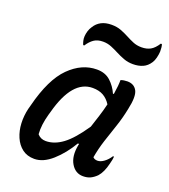

<svg xmlns="http://www.w3.org/2000/svg" viewBox="-145 -897 890 1012"><g transform="rotate(20 300.0 -391.0)"><path d="M315 -545Q362 -545 391.5 -518Q421 -491 437 -454H442Q450 -504 450 -535Q467 -541 487 -541Q525 -541 541 -511Q557 -481 540 -405Q529 -350 512 -300.5Q495 -251 479.5 -203Q464 -155 455 -104Q464 -94 481 -94Q498 -94 517 -108Q536 -122 550 -144H556Q555 -135 553.5 -125.5Q552 -116 548 -102Q536 -51 512 -24Q496 -8 478.5 0.5Q461 9 437 9Q394 9 370 -31Q346 -71 358 -135Q359 -140 360 -144H353Q314 -78 264 -33.5Q214 11 164 11Q124 11 96.5 -10Q69 -31 54 -66Q39 -101 37 -142.5Q35 -184 45 -226L51 -248Q91 -406 161 -475.5Q231 -545 315 -545ZM142 -119Q160 -98 189 -98Q237 -98 284 -133Q331 -168 387 -251Q398 -285 409 -319Q420 -353 429 -391Q412 -418 387.5 -432Q363 -446 327 -446Q213 -446 161 -251L156 -234Q147 -202 143.5 -173.5Q140 -145 142 -119ZM494 -735Q523 -735 544 -746.5Q565 -758 584 -788H590Q593 -780 594 -770Q595 -760 595 -747Q594 -730 589.5 -712Q585 -694 577 -682Q561 -657 537 -646.5Q513 -636 482 -636Q454 -636 430 -645Q406 -654 385 -665Q364 -676 342 -685Q320 -694 295 -694Q264 -694 244 -680Q224 -666 208 -641H202Q198 -650 195 -662.5Q192 -675 193 -688Q194 -702 198.5 -717Q203 -732 212 -745Q226 -768 249.5 -780.5Q273 -793 307 -793Q337 -793 360.5 -784Q384 -775 404.5 -764Q425 -753 446.5 -744Q468 -735 494 -735Z"/></g></svg>

Font: Recursive Sn Csl St Med
Style: Italic
Weight: 500
Italic angle: -15°
Version: Version 1.079;hotconv 1.0.112;makeotfexe 2.5.65598; ttfautoh